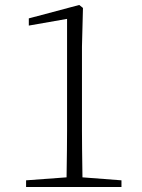

<svg xmlns="http://www.w3.org/2000/svg" viewBox="-20 -753 573 773"><path d="M469 -27V0H85V-27L248 -39Q250 -165 250 -228V-677L96 -650V-679L299 -733L314 -721L310 -565V-228Q310 -167 312 -39Z"/></svg>

Font: Source Han Serif SC ExtraLight
Style: Regular
Weight: 250
Designer: Ryoko NISHIZUKA  (kana & ideographs); Frank Grießhammer (Latin, Greek & Cyrillic); Wenlong ZHANG  (bopomofo); Sandoll Co
Foundry: Adobe Systems Incorporated
Version: Version 1.001 October 20, 2017